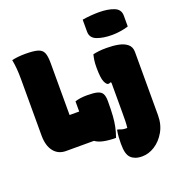

<svg xmlns="http://www.w3.org/2000/svg" viewBox="-173 -944 1197 1295"><g transform="rotate(-20 425.0 -297.0)"><path d="M563 -794Q592 -799 623.5 -801.5Q655 -804 681 -804Q746 -804 789.5 -787Q833 -770 833 -725V-647Q805 -638 773 -633.5Q741 -629 715 -629Q651 -629 607 -646Q563 -663 563 -708ZM155 0Q99 0 67 -41Q35 -82 35 -155V-560Q35 -642 23 -700Q66 -710 120 -710Q179 -710 209 -701Q239 -692 249.5 -667.5Q260 -643 260 -594V-220H329V-293Q365 -305 415 -305Q464 -305 489.5 -298Q515 -291 525 -273Q535 -255 535 -220Q535 -156 532 -114Q529 -72 522 -39Q515 -6 502 32Q397 32 355 0ZM647 -560Q694 -560 733 -552.5Q772 -545 796 -525Q820 -505 820 -469V-15Q820 52 790.5 103Q761 154 717 182Q673 210 627 210Q597 210 577.5 202.5Q558 195 546 183Q532 169 525.5 145Q519 121 519 81Q519 58 520.5 34Q522 10 527 -17H533Q547 -12 558.5 -8.5Q570 -5 586 -5H596Q599 -29 599.5 -55Q600 -81 600 -115V-328L594 -333Q587 -328 578 -328Q565 -328 552.5 -355.5Q540 -383 540 -459Q540 -489 543 -509.5Q546 -530 551 -550Q568 -554 591 -557Q614 -560 647 -560Z"/></g></svg>

Font: Recursive Sn Csl St XBk
Style: Regular
Weight: 1000
Version: Version 1.079;hotconv 1.0.112;makeotfexe 2.5.65598; ttfautoh